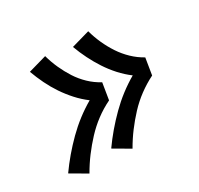

<svg xmlns="http://www.w3.org/2000/svg" viewBox="-117 -737 833 803"><g transform="rotate(-30 300.0 -335.0)"><path d="M309 -76 232 -121Q278 -186 336 -243.5Q394 -301 463 -341Q435 -362 411.5 -388Q388 -414 369 -443Q350 -472 334 -504Q318 -536 306 -569L394 -594Q403 -561 417 -530Q431 -499 449.5 -471Q468 -443 492.5 -419.5Q517 -396 546 -380L533 -300Q497 -282 464.5 -258Q432 -234 404.5 -204.5Q377 -175 353 -143Q329 -111 309 -76ZM101 -76 24 -121Q70 -186 128 -243.5Q186 -301 255 -341Q227 -362 203.5 -388Q180 -414 160.5 -443Q141 -472 125.5 -504Q110 -536 98 -569L186 -594Q195 -561 209 -530Q223 -499 241 -471Q259 -443 283.5 -419.5Q308 -396 338 -380L325 -300Q288 -282 256 -258Q224 -234 196.5 -204.5Q169 -175 145 -143Q121 -111 101 -76Z"/></g></svg>

Font: Iosevka Curly Slab MdEx
Style: Italic
Weight: 500
Width: 7
Italic angle: -9°
Monospace: yes
Designer: Belleve Invis
Foundry: Belleve Invis
Version: Version 11.0.0; ttfautohint (v1.8.3)